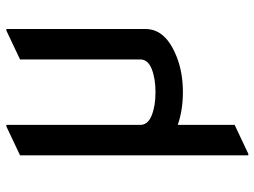

<svg xmlns="http://www.w3.org/2000/svg" viewBox="-120 -477 816 616"><g transform="rotate(-90 288.0 -169.0)"><path d="M97.7 219.7V-512.7L190.4 -556.6H195.3V-127Q195.3 -102.5 225.8 -90.3Q256.3 -78.1 300.3 -78.1Q344.2 -78.1 374.8 -90.3Q405.3 -102.5 405.3 -127V-512.7L498 -556.6H502.9V-109.9Q502.9 -44.4 411.6 -9.3Q362.3 9.8 300.3 9.8Q242.2 9.8 195.3 -6.8V175.8L102.5 219.7Z"/></g></svg>

Font: Nova Flat
Style: Book
Weight: 400
Version: Version 2.000